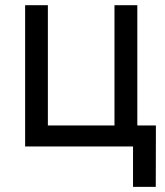

<svg xmlns="http://www.w3.org/2000/svg" viewBox="-20 -566 637 742"><path d="M77.1 0V-545.9H165V-81.1H422.4V-545.9H510.7V0ZM494.1 156.2V0H457.5V-81.1H582.5L582 156.2Z"/></svg>

Font: Inter Variable LoSnoCo
Style: Regular
Weight: 400
Designer: Rasmus Andersson
Foundry: rsms
Version: Version 4.000;git-a52131595; featfreeze: case,dlig,ss01,ss02